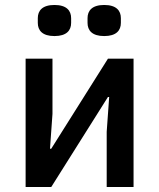

<svg xmlns="http://www.w3.org/2000/svg" viewBox="-20 -752 640 772"><path d="M83 0H186L414 -362H419L409 -222V0H517V-516H414L186 -154H181L191 -294V-516H83ZM199 -607C248 -607 266 -630 266 -660V-679C266 -709 248 -732 199 -732C150 -732 132 -709 132 -679V-660C132 -630 150 -607 199 -607ZM399 -607C448 -607 466 -630 466 -660V-679C466 -709 448 -732 399 -732C350 -732 332 -709 332 -679V-660C332 -630 350 -607 399 -607Z"/></svg>

Font: IBM Plex Mono Medm
Style: Regular
Weight: 500
Monospace: yes
Designer: Mike Abbink, Paul van der Laan, Pieter van Rosmalen
Foundry: Bold Monday
Version: Version 2.004